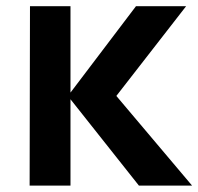

<svg xmlns="http://www.w3.org/2000/svg" viewBox="-20 -582 622 602"><path d="M72.9 0H201V-270.8L415.6 0H582.3L344.8 -281.2L563.5 -562.5H406.3L201 -291.7V-562.5H74Z"/></svg>

Font: Manrope3 Bold
Style: Regular
Weight: 700
Designer: Mikhail Sharanda
Foundry: Mikhail Sharanda
Version: Version 3.000;PS 003.000;hotconv 1.0.88;makeotf.lib2.5.64775